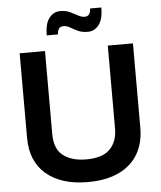

<svg xmlns="http://www.w3.org/2000/svg" viewBox="-62 -994 886 1057"><g transform="rotate(-5 381.5 -465.5)"><path d="M68 -262V-729H208V-271Q208 -187 256 -151Q304 -115 382 -115Q473 -115 514 -157Q555 -199 555 -271V-729H694V-262Q694 -180 659 -119Q624 -58 554 -24Q484 10 380 10Q235 10 151.5 -60.5Q68 -131 68 -262ZM225 -814Q225 -878 249 -909.5Q273 -941 311 -941Q342 -941 365 -930Q388 -919 406.5 -908.5Q425 -898 444 -898Q474 -899 476 -941H538Q538 -877 514 -845.5Q490 -814 452 -814Q421 -814 398.5 -824.5Q376 -835 357.5 -846Q339 -857 320 -857Q302 -856 295 -844.5Q288 -833 287 -814Z"/></g></svg>

Font: BDO Grotesk DemiBold
Style: Regular
Weight: 600
Designer: Deni Anggara
Foundry: Lokal Container
Version: Version 2.000